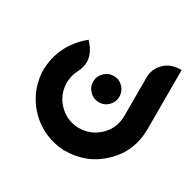

<svg xmlns="http://www.w3.org/2000/svg" viewBox="-142 -521 987 966"><g transform="rotate(30 352.0 -38.0)"><path d="M446.3 -88.4Q446.3 -57.1 424.3 -34.7Q401.9 -12.2 370.1 -12.2Q338.9 -12.2 316.4 -34.7Q293.9 -57.1 293.9 -88.4Q293.9 -119.6 316.4 -142.1Q338.9 -164.6 370.1 -164.6Q401.9 -164.6 424.3 -142.1Q446.3 -119.1 446.3 -88.4ZM516.1 -240.2Q516.1 -290 551.8 -325.7Q587.4 -361.3 650.4 -361.3V-17.1Q650.4 110.8 559.6 198.7Q470.7 284.7 340.8 284.7H336.4Q218.3 277.3 137.2 197.3Q56.6 117.7 47.4 -1V-5.9Q47.4 -159.2 168.9 -259.3L192.9 -229.5Q217.3 -193.8 217.3 -156.7Q217.3 -127.4 202.1 -97.2Q181.6 -60.1 181.6 -15.1V-13.2Q184.6 53.2 228.5 98.6Q271.5 144.5 337.9 150.4H344.7Q415 150.4 464.4 104Q516.1 55.2 516.1 -17.1Z"/></g></svg>

Font: DimaKhabar
Style: Bold
Weight: 700
Width: 6
Designer: R.Balvardi
Foundry: Dima Software Group
Version: Version 1.00;November 30, 2018;FontCreator 11.5.0.2427 64-bi